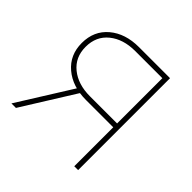

<svg xmlns="http://www.w3.org/2000/svg" viewBox="-144 -663 791 791"><g transform="rotate(45 251.0 -268.0)"><path d="M415.5 0H393.1V-513.2H234.9Q165.5 -513.2 121.8 -477.8Q78.1 -442.4 78.1 -380.9Q78.1 -320.3 121.8 -284.9Q165.5 -249.5 234.9 -249.5H403.8V-227.1H234.4Q155.3 -227.1 105.5 -269.3Q55.7 -311.5 55.7 -380.9Q55.7 -451.7 105.5 -493.7Q155.3 -535.6 234.4 -535.6H415.5ZM53.2 0H26.9L178.7 -242.7H204.6Z"/></g></svg>

Font: Inter 20pt Thin
Style: Regular
Weight: 250
Version: Version 4.001;git-66647c0bb